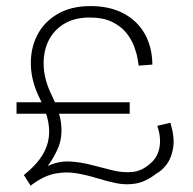

<svg xmlns="http://www.w3.org/2000/svg" viewBox="-20 -592 628 625"><path d="M79.8 12.5 57.7 -22.3Q88 -46.2 108 -72.3Q128 -98.5 135.8 -128.6Q143.5 -158.7 137.4 -193.2Q131.3 -227.8 110.5 -269.2Q82.3 -324.7 80.5 -378.8Q78.7 -432.8 100.8 -476.6Q122.8 -520.3 167 -546.2Q211.2 -572.2 274.3 -572.2Q336.8 -572.2 381.6 -548.7Q426.3 -525.2 450.8 -482.5Q475.3 -439.8 476 -381.8L431.5 -378.3Q430.5 -383.7 427.8 -401.2Q425 -418.7 416.4 -441.5Q407.8 -464.3 390.7 -485.6Q373.5 -506.8 344 -521.1Q314.5 -535.3 269.2 -535Q220.8 -534.5 186.8 -513.2Q152.8 -491.8 136.4 -456.1Q120 -420.3 122.3 -374.9Q124.7 -329.5 149.2 -280.2Q176.2 -224.5 179.4 -184.1Q182.7 -143.7 170 -112.5Q157.3 -81.3 135.3 -51.7Q172 -68.5 208.3 -66.2Q244.7 -64 279.6 -54.6Q314.5 -45.2 347.7 -37.2Q380.8 -29.2 411.8 -32.3Q442.7 -35.5 470.8 -61Q494.5 -82 499.5 -114Q504.5 -146 492 -182.3L534.7 -192.5Q548.8 -145.7 543.8 -112.2Q538.7 -78.7 523.1 -57.6Q507.5 -36.5 488.3 -26.5Q455.5 -0.7 423.3 5.2Q391.2 11 359.4 4.5Q327.7 -2 295.6 -12Q263.5 -22 229.7 -27.8Q195.8 -33.7 160.2 -27.1Q124.7 -20.5 85.8 7.7Q84.8 8.7 83.3 9.6Q81.8 10.5 79.8 12.5ZM33.8 -221.7V-259.2H402.2V-221.7Z"/></svg>

Font: Darker Grotesque Light
Style: Regular
Weight: 300
Designer: Gabriel Lam
Foundry: TypeRant
Version: Version 1.000;gftools[0.9.28]